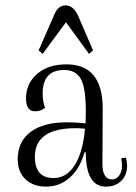

<svg xmlns="http://www.w3.org/2000/svg" viewBox="-20 -684 507 716"><path d="M226 -601 139 -483 124 -496 181 -626Q195 -664 225 -664Q253 -664 271 -626L327 -496L312 -483ZM450 -96Q454 -74 454 -66Q454 -31 432 -9.5Q410 12 375 12Q300 12 300 -116H295Q278 -55 240 -21.5Q202 12 152 12Q104 12 75 -15.5Q46 -43 46 -89Q46 -156 94 -192Q142 -228 230 -228Q261 -228 299 -224Q300 -239 300 -272Q300 -356 281.5 -389.5Q263 -423 219 -423Q139 -423 139 -335Q139 -306 148 -282Q132 -269 111 -269Q77 -269 77 -316Q77 -373 118.5 -408.5Q160 -444 228 -444Q363 -444 363 -279L362 -73Q362 -15 398 -15Q414 -15 424.5 -29.5Q435 -44 435 -66Q435 -80 432 -94ZM180 -20Q228 -20 258.5 -68Q289 -116 297 -204Q275 -206 263 -206Q110 -206 110 -99Q110 -20 180 -20Z"/></svg>

Font: Arapey Thin
Style: Regular
Weight: 100
Designer: Eduardo Rodriguez Tunni
Foundry: Eduardo Rodriguez Tunni
Version: Version 4.000;hotconv 1.0.109;makeotfexe 2.5.65596